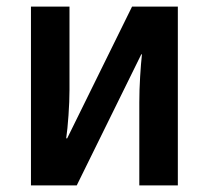

<svg xmlns="http://www.w3.org/2000/svg" viewBox="-20 -563 633 583"><path d="M74 0V-543H191V-289Q191 -256 188 -213Q185 -170 181 -143H184L381 -543H520V0H403V-252Q403 -289 405.5 -330Q408 -371 411 -398H409L213 0Z"/></svg>

Font: Noto Sans SemiCondensed SemiBold
Style: Regular
Weight: 600
Width: 4
Designer: Monotype Design Team
Foundry: Monotype Imaging Inc.
Version: Version 2.013; ttfautohint (v1.8.4.7-5d5b)